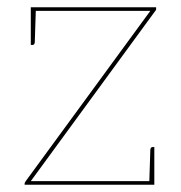

<svg xmlns="http://www.w3.org/2000/svg" viewBox="-20 -510 499 530"><path d="M48 0V-3Q48 -5 49 -6.5Q50 -8 51 -10L395 -480H65V-490H411V-485Q411 -484 410.5 -482.5Q410 -481 408 -479L65 -10H406V0ZM79 -486 76 -393Q76 -391 74.5 -388.5Q73 -386 71 -386H65V-480ZM392 -4 395 -97Q395 -99 396.5 -101.5Q398 -104 400 -104H406V-10Z"/></svg>

Font: Aleo Thin
Style: Regular
Weight: 250
Designer: Alessio Laiso
Foundry: Alessio Laiso
Version: Version 2.001;gftools[0.9.29]